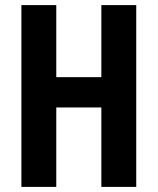

<svg xmlns="http://www.w3.org/2000/svg" viewBox="-20 -734 619 754"><path d="M515 0H378V-312H201V0H64V-714H201V-431H378V-714H515Z"/></svg>

Font: Noto Sans ExtraCondensed
Style: Bold
Weight: 700
Width: 2
Designer: Monotype Design Team
Foundry: Monotype Imaging Inc.
Version: Version 2.013; ttfautohint (v1.8.4.7-5d5b)